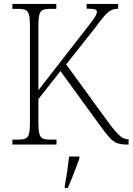

<svg xmlns="http://www.w3.org/2000/svg" viewBox="-20 -734 673 975"><path d="M43 0V-25H72Q96 -25 109 -30.5Q122 -36 127 -54Q132 -72 132 -108V-606Q132 -642 127 -660Q122 -678 109 -683.5Q96 -689 72 -689H43V-714H266V-689H234Q210 -689 197.5 -683.5Q185 -678 180 -660Q175 -642 175 -605V-276L414 -583Q449 -627 460.5 -645Q472 -663 472 -674Q472 -684 459.5 -687Q447 -690 420 -690V-714H580V-690Q556 -689 540 -679.5Q524 -670 507 -649.5Q490 -629 464 -594L316 -407L533 -109Q569 -61 589 -44Q609 -27 630 -27H633V0H624Q595 0 575.5 -7Q556 -14 536.5 -35Q517 -56 487 -98L287 -373L175 -231V-110Q175 -73 180 -54.5Q185 -36 197.5 -30.5Q210 -25 235 -25H267V0ZM309 208Q316 172 321.5 134.5Q327 97 331 61H383V71Q375 92 365 119.5Q355 147 344 174Q333 201 324 221H309Z"/></svg>

Font: Noto Serif Tamil SemiCondensed ExtraLight
Style: Regular
Weight: 200
Width: 4
Designer: Indian Type Foundry, Tom Grace, and the Monotype Design Team
Foundry: Monotype Imaging Inc.
Version: Version 2.004; ttfautohint (v1.8.4.7-5d5b)